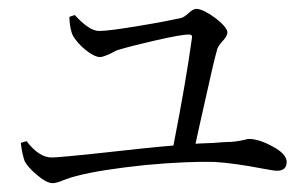

<svg xmlns="http://www.w3.org/2000/svg" viewBox="-20 -471 685 434"><path d="M99 -57C104 -57 113 -59 124 -64C137 -69 147 -72 156 -74C191 -83 242 -91 309 -98C374 -104 426 -106 465 -105C496 -103 532 -98 573 -90C590 -87 601 -85 606 -85C621 -85 628 -92 628 -105C628 -117 617 -129 596 -140C576 -151 558 -157 542 -157C540 -157 537 -156 533 -155C520 -152 507 -150 493 -150C487 -150 477 -149 464 -148C445 -147 431 -147 422 -146C425 -161 431 -187 439 -223C455 -295 465 -339 470 -356C471 -363 476 -370 483 -378C490 -385 494 -392 494 -398C494 -414 444 -451 424 -451C419 -451 414 -448 407 -442C400 -435 393 -431 388 -430C365 -425 334 -419 297 -413C250 -405 219 -401 204 -401C189 -401 171 -413 149 -437L137 -433C137 -432 137 -430 137 -427C138 -411 141 -399 144 -392C156 -369 189 -342 206 -342C211 -342 219 -345 230 -350C239 -355 245 -358 250 -359C270 -365 298 -372 333 -380C372 -389 397 -393 406 -393C412 -393 415 -391 414 -386C405 -320 391 -239 372 -142C333 -139 278 -133 206 -125C141 -118 105 -115 97 -115C78 -115 59 -127 40 -152L27 -148C29 -131 32 -117 36 -106C41 -97 50 -87 63 -76C78 -63 90 -57 99 -57Z"/></svg>

Font: AllPunType Light
Style: Regular
Weight: 300
Version: 1.0